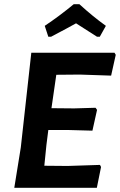

<svg xmlns="http://www.w3.org/2000/svg" viewBox="-20 -894 571 914"><path d="M210 -719 193 -771Q262 -817 331 -874H358Q420 -817 484 -771L455 -719H442Q388 -753 342 -783Q314 -767 223 -719ZM456 -109 461 -99 441 0H48L79 -192L129 -643H525L531 -633L509 -534L360 -539L248 -538L225 -379L333 -378L435 -381L442 -371L420 -272L310 -275H210L201 -204L191 -105L302 -104Z"/></svg>

Font: Alegreya Sans
Style: Bold Italic
Weight: 700
Italic angle: -7°
Designer: Juan Pablo del Peral
Foundry: Huerta Tipografica
Version: Version 2.007